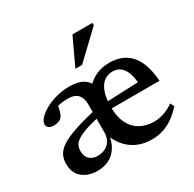

<svg xmlns="http://www.w3.org/2000/svg" viewBox="-152 -841 1026 1015"><g transform="rotate(-30 361.0 -334.0)"><path d="M217.5 -399Q198 -399 175.8 -395.5Q153.5 -392 134.5 -383.5L159.5 -412Q157 -393 153.8 -377.5Q150.5 -362 146.5 -350.8Q142.5 -339.5 136.5 -332Q128.5 -321.5 115.5 -316.8Q102.5 -312 87 -312Q67 -312 56 -320.2Q45 -328.5 45 -341.5Q45 -359 62.8 -378Q80.5 -397 110.5 -413.5Q140.5 -430 178.5 -440.2Q216.5 -450.5 257 -450.5Q298.5 -450.5 325 -440Q351.5 -429.5 366.2 -410Q381 -390.5 386.5 -362.5H341.5Q363.5 -404 406.5 -428.8Q449.5 -453.5 503 -453.5Q561.5 -453.5 600.8 -428.2Q640 -403 661.2 -355.2Q682.5 -307.5 687 -238H374.5V-280L628.5 -290.5L585 -278Q582.5 -319 572 -347.2Q561.5 -375.5 542.5 -390.2Q523.5 -405 495 -405Q465 -405 442.5 -387.8Q420 -370.5 407.5 -334.8Q395 -299 395 -244Q395 -186.5 414.5 -146.8Q434 -107 470.2 -86Q506.5 -65 556.5 -65Q578 -65 598.2 -69.8Q618.5 -74.5 638 -83.8Q657.5 -93 676 -106L687.5 -82.5Q659.5 -51.5 629.5 -30.5Q599.5 -9.5 567.2 0.8Q535 11 499.5 11Q449.5 11 409.5 -7.2Q369.5 -25.5 341.8 -59.2Q314 -93 300 -139.5H316Q310.5 -87.5 290 -54.2Q269.5 -21 238.2 -5Q207 11 167 11Q110.5 11 75 -18.8Q39.5 -48.5 39.5 -104.5Q39.5 -132 50.5 -155.2Q61.5 -178.5 92 -199Q122.5 -219.5 180 -239Q237.5 -258.5 330.5 -279L332.5 -238Q268 -225 229.2 -211.5Q190.5 -198 171 -184.5Q151.5 -171 145.2 -156.2Q139 -141.5 139 -125Q139 -91.5 157.8 -74.5Q176.5 -57.5 206 -57.5Q232.5 -57.5 253.5 -68Q274.5 -78.5 286.5 -99.2Q298.5 -120 298.5 -150.5V-319.5Q298.5 -357 279.8 -378Q261 -399 217.5 -399ZM333.5 -515.5 411 -680.5H533V-666L374.5 -515.5Z"/></g></svg>

Font: Newsreader 16pt Medium
Style: Regular
Weight: 500
Designer: Hugues Gentile
Foundry: Production Type
Version: Version 1.003